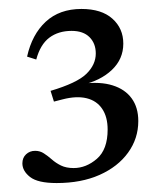

<svg xmlns="http://www.w3.org/2000/svg" viewBox="-20 -702 359 429"><path d="M106.5 -293Q64.5 -293 47.2 -306.5Q30 -320 30 -337Q30 -349.5 38.2 -357.2Q46.5 -365 58.5 -365Q69.5 -365 78.2 -359.2Q87 -353.5 95.8 -345.8Q104.5 -338 116.2 -332.2Q128 -326.5 144.5 -326.5Q172.5 -326.5 196.5 -347.2Q220.5 -368 220.5 -412.5Q220.5 -441 208.2 -459Q196 -477 173.5 -482.5Q151 -488 120 -480L100.5 -475L93 -499Q152 -516.5 173 -537Q194 -557.5 194 -582.5Q194 -605 180 -619Q166 -633 140 -633Q110.5 -633 90.2 -617.8Q70 -602.5 61 -569L40.5 -575.5Q51.5 -625 82.2 -653.5Q113 -682 162 -682Q207 -682 231.2 -660.2Q255.5 -638.5 255.5 -604.5Q255.5 -570 230 -545.8Q204.5 -521.5 162 -512L164 -515Q204 -520 231.8 -511.2Q259.5 -502.5 274.2 -482.2Q289 -462 289 -431.5Q289 -392.5 266.2 -361Q243.5 -329.5 202.5 -311.2Q161.5 -293 106.5 -293Z"/></svg>

Font: Newsreader 24pt
Style: Regular
Weight: 400
Designer: Hugues Gentile
Foundry: Production Type
Version: Version 1.003